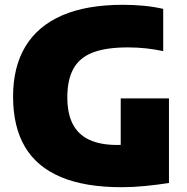

<svg xmlns="http://www.w3.org/2000/svg" viewBox="-20 -770 780 800"><path d="M486.5 10Q335 10 234.5 -32Q134 -74 84.2 -157.8Q34.5 -241.5 34.5 -368Q34.5 -491 85.8 -576.2Q137 -661.5 238.8 -705.8Q340.5 -750 492.5 -750Q536.5 -750 578.8 -746Q621 -742 660 -733V-557Q625 -564.5 588.5 -568.5Q552 -572.5 513 -572.5Q421.5 -572.5 366.2 -551Q311 -529.5 285.8 -483.5Q260.5 -437.5 260.5 -364.5Q260.5 -297 283.2 -253Q306 -209 352.2 -187.5Q398.5 -166 468.5 -166Q495.5 -166 524.5 -168.2Q553.5 -170.5 577 -173.5L483 -94.5V-360H684V-7.5Q635.5 0 585.2 5Q535 10 486.5 10Z"/></svg>

Font: Encode Sans Condensed Thin Black
Style: Regular
Weight: 900
Version: Version 3.002